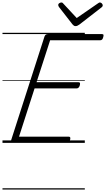

<svg xmlns="http://www.w3.org/2000/svg" viewBox="-20 -1149 853 1544"><path d="M93 0Q78 0 72 -5.5Q66 -11 70 -23L338 -856Q342 -866 348.5 -870.5Q355 -875 370 -875H799Q810 -875 812 -869Q814 -863 810 -850Q807 -837 801 -831Q795 -825 784 -825H383L274 -488H610Q621 -488 623 -481.5Q625 -475 622 -463Q618 -450 611.5 -444Q605 -438 596 -438H258L133 -50H532Q542 -50 544.5 -44Q547 -38 544 -25Q540 -12 533.5 -6Q527 0 518 0ZM783 -1129Q792 -1129 799 -1121.5Q806 -1114 806 -1107Q806 -1101 804 -1097.5Q802 -1094 797 -1090L619 -952Q609 -945 602 -942Q595 -939 587 -939Q580 -939 574.5 -942.5Q569 -946 563 -953L454 -1093Q452 -1097 450 -1101Q448 -1105 448 -1109Q448 -1118 457 -1123.5Q466 -1129 473 -1129Q480 -1129 483.5 -1126Q487 -1123 491 -1118L597 -1004L762 -1118Q770 -1123 774 -1126Q778 -1129 783 -1129ZM0 365H662V375H0ZM0 -20H662V0H0ZM0 -505H662V-500H0ZM0 -885H662V-875H0Z"/></svg>

Font: Playwrite DK Loopet Guides
Style: Regular
Weight: 400
Designer: Veronika Burian, José Scaglione
Foundry: TypeTogether
Version: Version 1.003